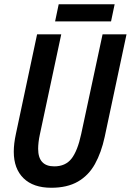

<svg xmlns="http://www.w3.org/2000/svg" viewBox="-20 -876 617 906"><path d="M222 10Q137 10 91 -35Q45 -80 45 -160Q45 -198 55 -244L155 -714H269L168 -241Q164 -223 162 -205.5Q160 -188 160 -174Q160 -91 236 -91Q289 -91 317.5 -127.5Q346 -164 363 -243L464 -714H577L474 -230Q458 -156 428 -102Q398 -48 347.5 -19Q297 10 222 10ZM240 -775 257 -856H521L504 -775Z"/></svg>

Font: Noto Sans Condensed SemiBold
Style: Italic
Weight: 600
Width: 3
Italic angle: -12°
Designer: Monotype Design Team
Foundry: Monotype Imaging Inc.
Version: Version 2.013; ttfautohint (v1.8.4.7-5d5b)